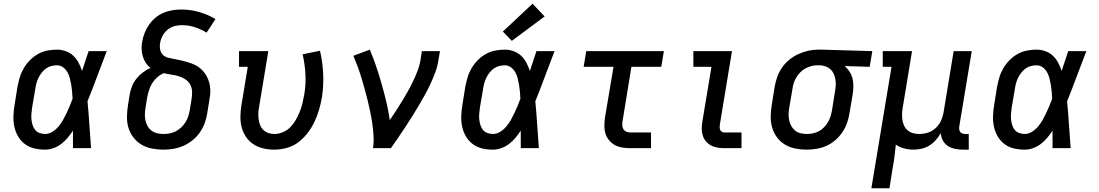

<svg xmlns="http://www.w3.org/2000/svg" viewBox="-20 -794 5890 1029"><path d="M222 8Q192 8 164 1.5Q136 -5 113.5 -22Q91 -39 77 -63Q63 -87 57 -114.5Q51 -142 52 -172Q53 -202 58 -231L74 -331Q79 -356 86.5 -381Q94 -406 108 -429.5Q122 -453 141.5 -472.5Q161 -492 184.5 -505Q208 -518 234 -523Q260 -528 285 -528Q310 -528 333 -519.5Q356 -511 373 -495Q390 -479 401 -458Q412 -437 420 -414Q429 -441 437.5 -467.5Q446 -494 455 -520H552Q526 -453 501 -385.5Q476 -318 449 -251Q455 -189 459 -126Q463 -63 468 0H371Q371 -23 371 -46.5Q371 -70 371 -94Q358 -74 342.5 -55.5Q327 -37 308 -22.5Q289 -8 266.5 0Q244 8 222 8ZM222 -76Q242 -76 260.5 -87.5Q279 -99 293 -115.5Q307 -132 317.5 -150.5Q328 -169 337 -188Q346 -207 354 -226.5Q362 -246 369 -265Q368 -284 366.5 -302Q365 -320 362 -338Q359 -356 354.5 -374Q350 -392 341.5 -407Q333 -422 318.5 -433Q304 -444 285 -444Q270 -444 254.5 -440Q239 -436 226 -426.5Q213 -417 203 -404Q193 -391 186 -376.5Q179 -362 175 -347Q171 -332 169 -317L152 -217Q150 -202 148.5 -186Q147 -170 148.5 -154.5Q150 -139 154.5 -124.5Q159 -110 168 -98.5Q177 -87 191.5 -81.5Q206 -76 222 -76Z M855 8Q824 8 793.5 2Q763 -4 738 -19Q713 -34 695 -57.5Q677 -81 668.5 -109Q660 -137 660.5 -168.5Q661 -200 666 -231L675 -287Q679 -310 687.5 -331.5Q696 -353 711 -372Q726 -391 746 -406Q766 -421 787 -430Q772 -441 761.5 -457Q751 -473 745.5 -491.5Q740 -510 739 -530Q738 -550 742 -570Q746 -594 755 -617Q764 -640 778.5 -661Q793 -682 812.5 -698.5Q832 -715 855.5 -725Q879 -735 903 -739Q927 -743 951 -743Q1001 -743 1047.5 -729.5Q1094 -716 1135 -692L1087 -619Q1058 -637 1025 -648Q992 -659 956 -659Q942 -659 928.5 -657Q915 -655 902 -649.5Q889 -644 878 -635Q867 -626 858.5 -614Q850 -602 845 -589Q840 -576 838 -563Q835 -545 838.5 -527.5Q842 -510 854 -499Q866 -488 883.5 -484Q901 -480 918 -477Q935 -474 952 -470Q969 -466 985.5 -461Q1002 -456 1017.5 -449.5Q1033 -443 1046.5 -433Q1060 -423 1071 -410Q1082 -397 1089.5 -382Q1097 -367 1101.5 -350.5Q1106 -334 1107 -316.5Q1108 -299 1105.5 -281Q1103 -263 1100 -245L1091 -189Q1087 -162 1077.5 -135.5Q1068 -109 1051.5 -85Q1035 -61 1012 -42.5Q989 -24 963 -12.5Q937 -1 909.5 3.5Q882 8 855 8ZM855 -76Q872 -76 889 -79Q906 -82 921.5 -90Q937 -98 950.5 -110.5Q964 -123 973.5 -138Q983 -153 988.5 -169.5Q994 -186 997 -203L1006 -259Q1010 -280 1009.5 -301Q1009 -322 1000 -339.5Q991 -357 974 -368.5Q957 -380 938 -385.5Q919 -391 898.5 -394Q878 -397 858 -402Q839 -394 823 -380Q807 -366 796 -348.5Q785 -331 779 -312Q773 -293 769 -273L760 -217Q757 -200 756.5 -182.5Q756 -165 759.5 -149Q763 -133 771 -118.5Q779 -104 792 -94Q805 -84 821.5 -80Q838 -76 855 -76Z M1449 8Q1419 8 1390 1Q1361 -6 1337.5 -21.5Q1314 -37 1298 -61Q1282 -85 1275 -112.5Q1268 -140 1268.5 -170.5Q1269 -201 1274 -231L1308 -436H1261V-520H1418L1368 -217Q1365 -201 1364.5 -184Q1364 -167 1366.5 -151.5Q1369 -136 1375 -121.5Q1381 -107 1392.5 -96.5Q1404 -86 1419 -81Q1434 -76 1451 -76Q1473 -76 1496 -85.5Q1519 -95 1536 -112.5Q1553 -130 1565 -151Q1577 -172 1586 -194Q1595 -216 1600.5 -238.5Q1606 -261 1610 -284Q1620 -340 1617 -395Q1614 -450 1602 -503L1695 -522Q1709 -461 1712 -398Q1715 -335 1705 -270Q1699 -237 1689.5 -204.5Q1680 -172 1665 -140.5Q1650 -109 1628 -80.5Q1606 -52 1578 -31Q1550 -10 1516 -1Q1482 8 1449 8Z M1979 0Q1984 -33 1982 -65.5Q1980 -98 1975.5 -130Q1971 -162 1964.5 -193.5Q1958 -225 1950.5 -255.5Q1943 -286 1934.5 -316.5Q1926 -347 1917 -377Q1908 -407 1897 -436.5Q1886 -466 1874 -495L1962 -528Q1981 -483 1996.5 -437Q2012 -391 2025.5 -343.5Q2039 -296 2050.5 -248Q2062 -200 2069 -150Q2086 -175 2102.5 -200.5Q2119 -226 2135 -252Q2151 -278 2165.5 -304Q2180 -330 2193 -357Q2206 -384 2217 -412Q2228 -440 2233 -468L2241 -520H2338L2329 -468Q2324 -436 2312.5 -405.5Q2301 -375 2287 -344.5Q2273 -314 2256.5 -284.5Q2240 -255 2223 -226Q2206 -197 2188 -168.5Q2170 -140 2151.5 -112Q2133 -84 2114 -56Q2095 -28 2075 0Z M2622 8Q2592 8 2564 1.5Q2536 -5 2513.5 -22Q2491 -39 2477 -63Q2463 -87 2457 -114.5Q2451 -142 2452 -172Q2453 -202 2458 -231L2474 -331Q2479 -356 2486.5 -381Q2494 -406 2508 -429.5Q2522 -453 2541.5 -472.5Q2561 -492 2584.5 -505Q2608 -518 2634 -523Q2660 -528 2685 -528Q2710 -528 2733 -519.5Q2756 -511 2773 -495Q2790 -479 2801 -458Q2812 -437 2820 -414Q2829 -441 2837.5 -467.5Q2846 -494 2855 -520H2952Q2926 -453 2901 -385.5Q2876 -318 2849 -251Q2855 -189 2859 -126Q2863 -63 2868 0H2771Q2771 -23 2771 -46.5Q2771 -70 2771 -94Q2758 -74 2742.5 -55.5Q2727 -37 2708 -22.5Q2689 -8 2666.5 0Q2644 8 2622 8ZM2622 -76Q2642 -76 2660.5 -87.5Q2679 -99 2693 -115.5Q2707 -132 2717.5 -150.5Q2728 -169 2737 -188Q2746 -207 2754 -226.5Q2762 -246 2769 -265Q2768 -284 2766.5 -302Q2765 -320 2762 -338Q2759 -356 2754.5 -374Q2750 -392 2741.5 -407Q2733 -422 2718.5 -433Q2704 -444 2685 -444Q2670 -444 2654.5 -440Q2639 -436 2626 -426.5Q2613 -417 2603 -404Q2593 -391 2586 -376.5Q2579 -362 2575 -347Q2571 -332 2569 -317L2552 -217Q2550 -202 2548.5 -186Q2547 -170 2548.5 -154.5Q2550 -139 2554.5 -124.5Q2559 -110 2568 -98.5Q2577 -87 2591.5 -81.5Q2606 -76 2622 -76ZM2723 -575 2675 -625 2834 -774 2899 -706Z M3357 0Q3335 0 3314 -3.5Q3293 -7 3275.5 -16.5Q3258 -26 3244.5 -42Q3231 -58 3225 -77.5Q3219 -97 3219 -118.5Q3219 -140 3222 -162L3268 -436H3108L3122 -520H3538L3524 -436H3364L3317 -148Q3315 -136 3315 -124.5Q3315 -113 3320 -103.5Q3325 -94 3335.5 -89Q3346 -84 3357 -84H3469V0Z M3861 0Q3843 0 3824.5 -3Q3806 -6 3790.5 -14.5Q3775 -23 3763.5 -36.5Q3752 -50 3746.5 -67Q3741 -84 3741 -103Q3741 -122 3744 -141L3793 -436H3696V-520H3903L3838 -127Q3837 -120 3837 -112.5Q3837 -105 3839.5 -98.5Q3842 -92 3848 -88Q3854 -84 3861 -84H3954V0Z M4303 8Q4272 8 4242 2Q4212 -4 4187 -19Q4162 -34 4144.5 -57.5Q4127 -81 4118.5 -109.5Q4110 -138 4110.5 -169Q4111 -200 4116 -231L4132 -331Q4137 -358 4146.5 -384Q4156 -410 4172 -433Q4188 -456 4211 -474.5Q4234 -493 4259.5 -504.5Q4285 -516 4311.5 -522Q4338 -528 4365 -528Q4369 -528 4373 -528Q4377 -528 4381 -528L4655 -520L4641 -436L4507 -440Q4522 -427 4533 -410Q4544 -393 4549 -373Q4554 -353 4553.5 -331.5Q4553 -310 4550 -289L4533 -189Q4529 -162 4520 -136Q4511 -110 4495 -86Q4479 -62 4457 -43Q4435 -24 4409.5 -12.5Q4384 -1 4356.5 3.5Q4329 8 4303 8ZM4304 -76Q4321 -76 4337.5 -79.5Q4354 -83 4369 -91Q4384 -99 4396.5 -112Q4409 -125 4417.5 -139.5Q4426 -154 4431 -170Q4436 -186 4439 -203L4455 -303Q4458 -319 4459 -335.5Q4460 -352 4457.5 -367Q4455 -382 4449 -396.5Q4443 -411 4432 -421.5Q4421 -432 4406.5 -437.5Q4392 -443 4376 -444H4367Q4365 -444 4363 -444Q4361 -444 4359 -444Q4343 -444 4327 -439.5Q4311 -435 4296 -427Q4281 -419 4269 -406.5Q4257 -394 4248 -379.5Q4239 -365 4234 -349Q4229 -333 4227 -317L4210 -217Q4207 -200 4206.5 -182.5Q4206 -165 4209.5 -149Q4213 -133 4221 -118.5Q4229 -104 4241.5 -94Q4254 -84 4270.5 -80Q4287 -76 4304 -76Z M4650 215 4758 -436H4711V-520H4868L4818 -217Q4815 -200 4814.5 -183Q4814 -166 4816.5 -150Q4819 -134 4826 -119.5Q4833 -105 4845 -95Q4857 -85 4873 -80.5Q4889 -76 4906 -76Q4922 -76 4937.5 -79Q4953 -82 4967.5 -89Q4982 -96 4994.5 -107.5Q5007 -119 5015.5 -132.5Q5024 -146 5029 -161.5Q5034 -177 5037 -192L5091 -520H5188L5121 -116Q5120 -108 5121 -100Q5122 -92 5126.5 -86.5Q5131 -81 5138.5 -78.5Q5146 -76 5154 -76H5172V8H5140Q5119 8 5097.5 3.5Q5076 -1 5059.5 -12Q5043 -23 5033 -41.5Q5023 -60 5022 -81Q5011 -61 4995.5 -43.5Q4980 -26 4960.5 -14Q4941 -2 4919 3Q4897 8 4876 8Q4850 8 4825.5 1.5Q4801 -5 4781 -19Q4778 13 4774 44.5Q4770 76 4764 107L4747 215Z M5472 8Q5442 8 5414 1.5Q5386 -5 5363.5 -22Q5341 -39 5327 -63Q5313 -87 5307 -114.5Q5301 -142 5302 -172Q5303 -202 5308 -231L5324 -331Q5329 -356 5336.5 -381Q5344 -406 5358 -429.5Q5372 -453 5391.5 -472.5Q5411 -492 5434.5 -505Q5458 -518 5484 -523Q5510 -528 5535 -528Q5560 -528 5583 -519.5Q5606 -511 5623 -495Q5640 -479 5651 -458Q5662 -437 5670 -414Q5679 -441 5687.5 -467.5Q5696 -494 5705 -520H5802Q5776 -453 5751 -385.5Q5726 -318 5699 -251Q5705 -189 5709 -126Q5713 -63 5718 0H5621Q5621 -23 5621 -46.5Q5621 -70 5621 -94Q5608 -74 5592.5 -55.5Q5577 -37 5558 -22.5Q5539 -8 5516.5 0Q5494 8 5472 8ZM5472 -76Q5492 -76 5510.5 -87.5Q5529 -99 5543 -115.5Q5557 -132 5567.5 -150.5Q5578 -169 5587 -188Q5596 -207 5604 -226.5Q5612 -246 5619 -265Q5618 -284 5616.5 -302Q5615 -320 5612 -338Q5609 -356 5604.5 -374Q5600 -392 5591.5 -407Q5583 -422 5568.5 -433Q5554 -444 5535 -444Q5520 -444 5504.5 -440Q5489 -436 5476 -426.5Q5463 -417 5453 -404Q5443 -391 5436 -376.5Q5429 -362 5425 -347Q5421 -332 5419 -317L5402 -217Q5400 -202 5398.5 -186Q5397 -170 5398.5 -154.5Q5400 -139 5404.5 -124.5Q5409 -110 5418 -98.5Q5427 -87 5441.5 -81.5Q5456 -76 5472 -76Z"/></svg>

Font: Iosevka Etoile Medium Oblique
Style: Regular
Weight: 500
Italic angle: -9°
Designer: Belleve Invis
Foundry: Belleve Invis
Version: Version 15.5.2; ttfautohint (v1.8.4)